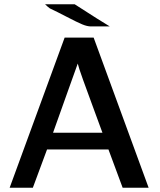

<svg xmlns="http://www.w3.org/2000/svg" viewBox="-20 -874 744 894"><path d="M190 -854H328Q452 -774 491 -751H403Q386 -751 363 -760.5Q340 -770 292 -795Q244 -820 212 -835Q200 -844 190 -854ZM25 0 281 -699H416L672 0H551L485 -178H199L133 0ZM227 -256H457Q445 -289 416 -367.5Q387 -446 366.5 -503Q346 -560 342 -578Q332 -550 294 -444Q256 -338 227 -256Z"/></svg>

Font: Coval
Style: Medium
Weight: 500
Foundry: Context Ltd
Version: Version 001.000